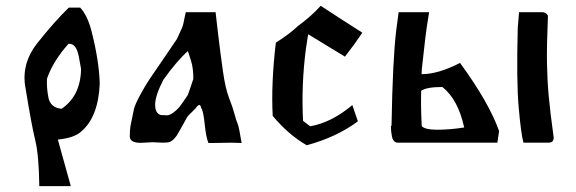

<svg xmlns="http://www.w3.org/2000/svg" viewBox="-20 -489 1974 658"><path d="M114.7 148.9Q113.3 42 100.8 -8.3Q88.4 -58.6 67.9 -184.6Q50.8 -269 108.4 -341.8Q166 -414.6 215.8 -462.9H254.9Q278.8 -437 292.5 -386.7Q319.8 -281.2 321.8 -202.1Q316.9 -88.4 258.8 -38.6Q234.4 -16.1 178.2 -10.7L222.7 148.9ZM141.1 -219.7Q139.2 -190.4 145.8 -155.3Q152.3 -120.1 190.9 -116.2Q256.3 -160.2 257.8 -252.9L250 -295.4Q241.2 -341.3 214.8 -338.9Q162.6 -280.8 141.1 -219.7Z M537.1 0 507.3 -1.5H502L461.9 0.5Q424.8 0.5 424.8 -22Q424.8 -44.4 427.2 -57.4Q429.7 -70.3 432.6 -83.5Q435.5 -96.7 438.5 -112.8Q441.4 -128.9 461.9 -166.3Q482.4 -203.6 491.5 -216.1Q500.5 -228.5 541 -288.6Q581.5 -348.6 586.4 -355.5Q599.1 -382.3 603 -391.8Q606.9 -401.4 608.4 -408.2Q609.9 -415 612.5 -428Q615.2 -440.9 616.7 -447.3H718.8Q719.7 -438.5 727.5 -372.1Q735.4 -305.7 743.9 -245.6Q752.4 -185.5 765.1 -153.1Q777.8 -120.6 783.9 -97.4Q790 -74.2 794.4 -64.9Q798.8 -55.7 808.1 1Q806.2 0.5 772.9 0L712.4 1H694.3Q686 -19 681.4 -64.5Q676.8 -109.9 669.4 -119.1Q668.9 -123.5 666.5 -127.2Q664.1 -130.9 659.9 -128.2Q655.8 -125.5 653.8 -122.3Q651.9 -119.1 649.9 -117.2Q647.9 -115.2 644 -111.3Q640.1 -107.4 631.6 -99.1Q623 -90.8 620.6 -86.2Q618.2 -81.5 616.7 -79.1Q615.2 -76.7 601.6 -52Q587.9 -27.3 586.2 -25.1Q584.5 -22.9 581.5 -19Q578.6 -15.1 577.6 -14.4Q576.7 -13.7 574 -10.7Q571.3 -7.8 569.8 -7.1Q568.4 -6.3 563.2 -3.2Q558.1 0 537.1 0ZM624 -314Q586.4 -280.8 540 -215.8Q511.7 -161.1 511.7 -130.4Q511.7 -99.6 531.7 -94.7Q543.5 -93.8 552.2 -93.8Q561 -93.8 573.2 -102.5Q585.4 -111.3 593.3 -120.6Q601.1 -129.9 610.8 -144.5Q620.6 -159.2 624 -164.1Q627 -171.4 634 -193.1Q641.1 -214.8 642.6 -218.8Q642.6 -255.9 634.8 -280Q627 -304.2 624 -314Z M1028.3 -321.3Q1012.2 -196.8 1018.6 -74.7L1043 -56.2Q1115.7 -68.8 1187.5 -128.9L1206.5 -73.2Q1133.8 -19 1031.2 8.8Q968.8 -26.9 914.6 -91.8Q908.7 -201.7 925.3 -342.8Q971.2 -371.6 1002.4 -400.9Q1048.3 -434.6 1079.1 -469.2Q1156.2 -418.5 1221.7 -377L1194.3 -337.4L1162.1 -294.9Q1099.6 -333 1036.1 -371.6Z M1837.4 -447.3Q1851.6 -447.3 1857.9 -435.1Q1853.5 -333.5 1854.5 -274.2Q1855.5 -214.8 1860.4 -160.9Q1865.2 -106.9 1877.4 -18.6Q1878.4 0 1858.9 0H1773.9Q1765.6 -29.8 1757.6 -120.8Q1749.5 -211.9 1754.4 -393.6L1758.8 -447.3ZM1321.8 -59.1Q1325.7 -283.7 1337.9 -385.3L1346.2 -447.3H1450.7Q1441.4 -392.1 1437.5 -357.9L1425.8 -253.9Q1425.3 -243.7 1424.8 -233.4L1425.8 -234.9Q1481.9 -234.9 1556.6 -273.4Q1655.8 -137.7 1690.4 -40L1684.6 0H1428.7H1343.8Q1325.7 0 1322.3 -26.9Q1319.8 -38.6 1319.8 -56.2ZM1423.3 -177.7Q1422.9 -154.8 1422.9 -135.7Q1422.9 -104.5 1425.3 -56.6Q1437 -44.4 1477.5 -44.4Q1522.5 -44.4 1570.8 -52.2Q1549.8 -148.4 1496.1 -190.9Q1441.4 -190.9 1423.3 -177.7ZM1321.8 -59.1Q1325.7 -283.7 1337.9 -385.3L1346.2 -447.3H1450.7Q1441.4 -392.1 1437.5 -357.9L1425.8 -253.9Q1425.3 -243.7 1424.8 -233.4L1425.8 -234.9Q1481.9 -234.9 1556.6 -273.4Q1655.8 -137.7 1690.4 -40L1684.6 0H1428.7H1343.8Q1325.7 0 1322.3 -26.9Q1319.8 -38.6 1319.8 -56.2ZM1423.3 -177.7Q1422.9 -154.8 1422.9 -135.7Q1422.9 -104.5 1425.3 -56.6Q1437 -44.4 1477.5 -44.4Q1522.5 -44.4 1570.8 -52.2Q1549.8 -148.4 1496.1 -190.9Q1441.4 -190.9 1423.3 -177.7Z"/></svg>

Font: Panteley
Style: Regular
Weight: 500
Designer: Kalashnikov Yuriy
Foundry: Øêîëà ïàâà èìåíè ñâÿòîãî àâíîàïîñòîëüíîãî Âëàäèìèà
Version: Version 1.80 April 12, 2018